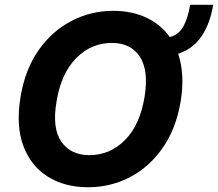

<svg xmlns="http://www.w3.org/2000/svg" viewBox="-20 -783 923 813"><path d="M785.2 -762.8H882.8Q869.3 -681.5 832.7 -628.4Q796.2 -575.3 734.4 -555.4Q748.6 -513.8 751.6 -463.1Q754.6 -412.3 745 -353.7Q725.5 -237.2 668.3 -155.9Q611.2 -74.6 529.3 -32.3Q447.4 9.9 353 9.9Q253.9 9.9 182.2 -35.2Q110.4 -80.3 78.7 -165.7Q46.9 -251.1 66.8 -371.8Q85.9 -488.6 143.1 -570.1Q200.3 -651.6 282.7 -694.4Q365.1 -737.2 459.9 -737.2Q537.6 -737.2 599.1 -708.6Q660.5 -680 698.9 -626.1Q736.5 -635.3 756.2 -670.6Q775.9 -706 785.2 -762.8ZM592 -371.8Q610.4 -484 572.4 -542.6Q534.4 -601.2 453.8 -601.2Q366.1 -601.2 302.4 -536.6Q238.6 -471.9 219.5 -353.7Q199.9 -241.1 239.3 -183.6Q278.8 -126.1 358.7 -126.1Q445.7 -126.1 509.1 -189.8Q572.4 -253.6 592 -371.8Z"/></svg>

Font: Inter UI
Style: Bold Italic
Weight: 700
Italic angle: 9.39999°
Designer: Rasmus Andersson
Foundry: rsms
Version: 3.2;8d6f07862